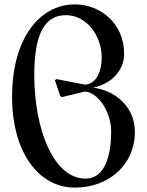

<svg xmlns="http://www.w3.org/2000/svg" viewBox="-20 -839 669 874"><path d="M545 -595C546 -524 494 -459 404 -440C494 -429 594 -362 594 -238C594 -90 476 15 321 15C153 15 35 -150 35 -398C35 -668 163 -819 321 -819C436 -819 545 -733 545 -595ZM486 -240C486 -337 420 -422 365 -422L262 -397L254 -402L230 -474L237 -479L365 -454C420 -454 443 -519 443 -575C443 -683 369 -770 281 -770C191 -770 136 -699 136 -498C136 -248 225 -26 369 -26C462 -26 486 -140 486 -240Z"/></svg>

Font: Basteleur Moonlight
Style: Regular
Weight: 300
Designer: Keussel
Foundry: Keussel Studio
Version: Version 1.300;Glyphs 3.2 (3192)